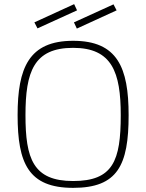

<svg xmlns="http://www.w3.org/2000/svg" viewBox="-20 -899 706 927"><path d="M333 8C548 8 601 -101 601 -343C601 -573 547 -702 333 -702C119 -702 65 -571 65 -343C65 -111 117 8 333 8ZM333 -25C140 -25 103 -133 103 -343C103 -552 143 -668 333 -668C521 -668 563 -550 563 -343C563 -123 526 -25 333 -25ZM161 -762 352 -849 338 -879 146 -791ZM351 -761 543 -849 528 -878 337 -791Z"/></svg>

Font: RazerF5 Thin
Style: Regular
Weight: 250
Foundry: Razer Inc.
Version: Version 2